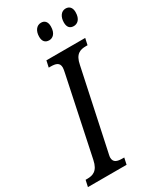

<svg xmlns="http://www.w3.org/2000/svg" viewBox="-243 -979 872 1050"><g transform="rotate(-30 193.0 -453.5)"><path d="M357 -801C379 -801 403 -817 403 -863C403 -893 387 -907 365 -907C337 -907 319 -881 319 -845C319 -815 333 -801 357 -801ZM202 -801C223 -801 247 -817 247 -863C247 -893 232 -907 210 -907C181 -907 163 -881 163 -845C163 -815 178 -801 202 -801ZM-17 0H227L236 -41H226C193 -41 169 -47 169 -79C169 -87 173 -103 176 -117L279 -600C291 -664 323 -673 359 -673H369L378 -714H133L124 -673H135C168 -673 191 -667 191 -635C191 -628 189 -617 186 -603L83 -114C70 -50 37 -41 2 -41H-8Z"/></g></svg>

Font: Noto Serif ExtraCondensed
Style: Italic
Weight: 400
Width: 2
Italic angle: -12°
Designer: Monotype Design Team
Foundry: Monotype Imaging Inc.
Version: Version 2.014